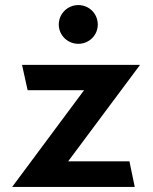

<svg xmlns="http://www.w3.org/2000/svg" viewBox="-20 -738 606 758"><path d="M212 -641C212 -599 247 -565 289 -565C332 -565 366 -599 366 -641C366 -684 332 -718 289 -718C247 -718 212 -684 212 -641ZM512 0 491 -101H249L533 -482H67L89 -382H312L28 0Z"/></svg>

Font: Bluebird
Style: Regular
Weight: 400
Designer: Jasper
Foundry: Cannot Into Space Fonts
Version: Version 0.98